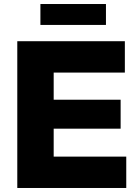

<svg xmlns="http://www.w3.org/2000/svg" viewBox="-20 -935 684 955"><path d="M601 -730V-574H247V-439H580V-295H247V-156H608V0H66V-730ZM181 -811V-915H507V-811Z"/></svg>

Font: Nacelle Heavy
Style: Regular
Weight: 800
Designer: Sora Sagano
Foundry: Sora Sagano
Version: Version 1.000;FEAKit 1.0